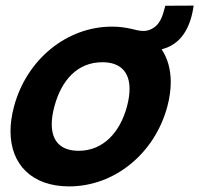

<svg xmlns="http://www.w3.org/2000/svg" viewBox="-20 -650 711 685"><path d="M576.4 -480.5C628 -501.5 659.9 -551.5 670.9 -630L569.8 -629.5C560.4 -594.5 552.4 -559 514.9 -544C507 -540.9 499.4 -539.6 491.4 -539.6C478.9 -539.6 465.5 -542.7 448.7 -547C427.5 -552 404.3 -555 379.3 -555C219.3 -555 75.2 -439 30 -270C21.6 -238.7 17.5 -209.2 17.5 -181.8C17.5 -63 94.1 15 226.6 15C388.6 15 531.9 -102 577 -270C585.2 -300.9 589.2 -330.2 589.2 -357.2C589.2 -402.8 577.9 -442.3 556.6 -474C563.6 -476 570.2 -478 576.4 -480.5ZM260.6 -112C196 -112 164.6 -147.2 164.6 -206.7C164.6 -225.5 167.7 -246.7 174 -270C199.1 -364 256.3 -428 345.3 -428C410.7 -428 442.2 -392.1 442.2 -332.7C442.2 -314 439.1 -293 433 -270C408 -177 347.6 -112 260.6 -112Z"/></svg>

Font: Manrope
Style: ExtraBoldItalic
Weight: 800
Italic angle: -15°
Designer: Mikhail Sharanda
Foundry: Mikhail Sharanda
Version: Version 4.502;hotconv 1.0.109;makeotfexe 2.5.65596